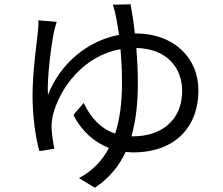

<svg xmlns="http://www.w3.org/2000/svg" viewBox="-20 -813 1040 897"><path d="M590 -793 507 -791C513 -776 519 -750 523 -729C527 -710 531 -683 536 -650C390 -623 261 -517 204 -369C199 -448 219 -599 232 -664C236 -681 240 -697 245 -711L159 -718C160 -705 160 -690 158 -672C152 -617 132 -478 132 -366C132 -271 146 -170 164 -107L234 -118C228 -144 222 -190 221 -212C220 -233 223 -256 227 -274C258 -401 370 -553 543 -583C547 -536 550 -482 550 -427C550 -340 541 -259 518 -189C452 -211 405 -261 371 -332L323 -276C360 -202 419 -149 489 -122C458 -63 413 -15 349 19L423 64C490 20 536 -37 567 -103L600 -101C806 -101 907 -227 907 -391C907 -540 796 -657 610 -657C604 -713 596 -761 590 -793ZM617 -589C762 -585 831 -495 831 -388C831 -256 740 -176 600 -176H594C616 -252 624 -336 624 -427C624 -482 621 -537 617 -589Z"/></svg>

Font: Noto Sans CJK JP
Style: Regular
Weight: 400
Designer: Ryoko NISHIZUKA 西塚涼子 (kana, bopomofo & ideographs); Paul D. Hunt (Latin, Greek & Cyrillic); Sandoll Communications 산돌커뮤니
Foundry: Adobe
Version: Version 2.004;hotconv 1.0.118;makeotfexe 2.5.65603